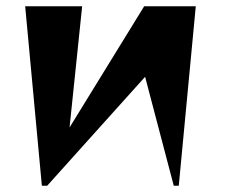

<svg xmlns="http://www.w3.org/2000/svg" viewBox="-20 -577 716 610"><path d="M60 -557H241L201 -172L438 -557H602L548 13H532L441 -333L130 13H113Z"/></svg>

Font: Tiejili SC
Style: Regular
Weight: 400
Designer: Buernia
Foundry: Ershou Xiaoxi Press
Version: Version 1.100